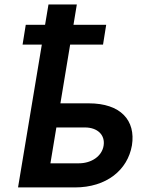

<svg xmlns="http://www.w3.org/2000/svg" viewBox="-20 -820 655 840"><path d="M444.6 -711.6H301.5L316.1 -800.4H192.1L177.2 -711.6H92.7L78.8 -625H163L58.9 0H307.2C446.4 0 538.4 -76.3 557.2 -183.9C574.6 -293.7 507.5 -367.9 368.6 -367.9H244.3L286.9 -625H430.8ZM200.6 -105.5 226.6 -262.4H351.6C406.6 -262.4 441.1 -229.4 433.2 -182.2C425.8 -137.1 381 -105.5 324.6 -105.5Z"/></svg>

Font: Margiela Sans Semi Bold
Style: Italic
Weight: 600
Italic angle: -9.39999°
Designer: Stefan Endress, Andreas Faust
Version: Version 1.100;FEAKit 1.0